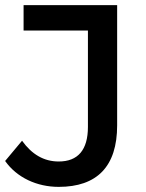

<svg xmlns="http://www.w3.org/2000/svg" viewBox="-31 -720 571 749"><path d="M198 9C347 9 426 -70 426 -231V-700H61V-601H312V-225C312 -135 273 -90 198 -90C140 -90 93 -118 55 -171L-11 -92C35 -27 113 9 198 9Z"/></svg>

Font: Montserrat-Alt1 SemBd
Style: Regular
Weight: 600
Designer: Differentunic
Foundry: Differentunic
Version: Version 7.222